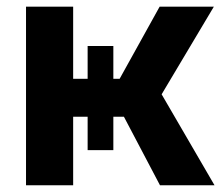

<svg xmlns="http://www.w3.org/2000/svg" viewBox="-20 -549 656 569"><path d="M57.1 0V-529.3H196.8V-315.4H334.5L453.1 -529.3H613.8L459 -269.5L615.7 0H454.1L347.2 -203.1H196.8V0ZM239.7 -412.6H315.9V-104H239.7Z"/></svg>

Font: Inter Cardless Tabular Bold
Style: Bold
Weight: 700
Designer: Rasmus Andersson
Foundry: rsms
Version: Version 4.000;git-4fc901f